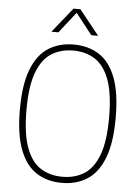

<svg xmlns="http://www.w3.org/2000/svg" viewBox="-62 -991 757 1048"><g transform="rotate(5 316.5 -467.5)"><path d="M316.5 9Q237 9 178.2 -28.2Q119.5 -65.5 86.8 -148.8Q54 -232 54 -370Q54 -508 86.8 -591.2Q119.5 -674.5 178.5 -711.8Q237.5 -749 316.5 -749Q396 -749 455 -711.8Q514 -674.5 546.5 -591.2Q579 -508 579 -370Q579 -232 546.2 -148.8Q513.5 -65.5 454.5 -28.2Q395.5 9 316.5 9ZM316.5 -24.5Q384.5 -24.5 435.2 -56Q486 -87.5 514.5 -162.8Q543 -238 543 -368Q543 -500.5 514.5 -576.2Q486 -652 435.2 -684Q384.5 -716 316.5 -716Q249 -716 198 -684.2Q147 -652.5 118.5 -577.5Q90 -502.5 90 -372Q90 -240 118.5 -164Q147 -88 198 -56.2Q249 -24.5 316.5 -24.5ZM188.5 -808 297.5 -944H335.5L444.5 -808H407L311.5 -929.5H322L226.5 -808Z"/></g></svg>

Font: Encode Sans SC SemiCondensed Thin
Style: Regular
Weight: 250
Width: 4
Designer: Multiple Designers
Foundry: Impallari Type
Version: Version 3.002